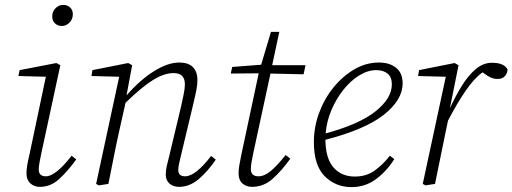

<svg xmlns="http://www.w3.org/2000/svg" viewBox="-20 -750 2090 783"><path d="M88 -42Q88 -59 91 -76.5Q94 -94 100 -119L167 -437L55 -440L60 -464L210 -493L226 -484L149 -127Q145 -108 141.5 -89.5Q138 -71 138 -59Q138 -31 167 -31Q207 -31 272 -115L291 -100Q258 -54 222.5 -21Q187 12 143 12Q119 12 103.5 -2.5Q88 -17 88 -42ZM232 -644Q216 -644 204.5 -654.5Q193 -665 193 -683Q193 -703 206.5 -716.5Q220 -730 238 -730Q255 -730 266 -719.5Q277 -709 277 -692Q277 -672 263.5 -658Q250 -644 232 -644Z M710 12Q686 12 671 -1.5Q656 -15 656 -37Q656 -56 660 -72.5Q664 -89 670 -113L718 -314Q724 -342 729 -365.5Q734 -389 734 -406Q734 -452 688 -452Q650 -452 604.5 -424Q559 -396 492 -331L466 -215Q454 -161 443.5 -107.5Q433 -54 422 0L383 6L372 0L466 -437L353 -440L357 -464L503 -493L519 -484L496 -361Q552 -425 608.5 -460Q665 -495 711 -495Q748 -495 766.5 -476.5Q785 -458 785 -424Q785 -402 780 -378Q775 -354 768 -325L719 -120Q715 -102 711 -85.5Q707 -69 707 -57Q707 -31 735 -31Q777 -31 841 -114L860 -99Q829 -53 791.5 -20.5Q754 12 710 12Z M1008 12Q984 12 968.5 -2Q953 -16 953 -42Q953 -59 956 -76Q959 -93 964 -118L1035 -451L921 -450L927 -477L1045 -486L1085 -620H1119L1090 -484H1226L1218 -447L1083 -450L1013 -126Q1009 -107 1006 -90Q1003 -73 1003 -61Q1003 -31 1034 -31Q1058 -31 1084 -52.5Q1110 -74 1145 -118L1164 -103Q1129 -54 1092 -21Q1055 12 1008 12Z M1514 -464Q1480 -464 1445 -442.5Q1410 -421 1380.5 -384Q1351 -347 1331.5 -301Q1312 -255 1308 -206Q1445 -243 1511.5 -296Q1578 -349 1578 -406Q1578 -435 1561 -449.5Q1544 -464 1514 -464ZM1413 13Q1349 13 1304.5 -31Q1260 -75 1260 -171Q1260 -232 1281.5 -290Q1303 -348 1340.5 -394Q1378 -440 1425.5 -467.5Q1473 -495 1525 -495Q1569 -495 1595.5 -473.5Q1622 -452 1622 -410Q1622 -343 1546 -282.5Q1470 -222 1307 -180Q1308 -103 1340.5 -66.5Q1373 -30 1427 -30Q1474 -30 1508 -54.5Q1542 -79 1570 -115L1588 -101Q1557 -52 1513.5 -19.5Q1470 13 1413 13Z M1704 0 1798 -437 1685 -440 1689 -464 1834 -493 1850 -484 1815 -310V-309Q1838 -359 1864 -401Q1890 -443 1920.5 -468.5Q1951 -494 1986 -494Q2012 -494 2027.5 -487Q2043 -480 2050 -467Q2049 -450 2038.5 -439Q2028 -428 2010 -428Q1994 -428 1980 -434.5Q1966 -441 1951 -453L1948 -455Q1914 -431 1879 -380Q1844 -329 1807 -258L1798 -215Q1787 -161 1776 -107.5Q1765 -54 1754 0L1715 6Z"/></svg>

Font: Source Serif 4 SmText Light
Style: Italic
Weight: 300
Italic angle: -12°
Designer: Frank Grießhammer
Foundry: Adobe
Version: Version 4.005;hotconv 1.1.0;makeotfexe 2.6.0